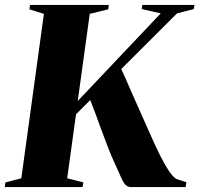

<svg xmlns="http://www.w3.org/2000/svg" viewBox="-42 -763 814 783"><path d="M-22.5 0 -20 -19 45 -36 137 -706.5 78 -725 80.5 -743H401.5L399.5 -725L324 -706.5L275 -351L613.5 -708.5L536 -726L538.5 -743H751L748.5 -726L680 -708.5L452.5 -481.5Q461.5 -462.5 470.2 -442.5Q479 -422.5 489 -399.5Q499 -376.5 511.5 -348.5Q524 -320.5 540 -284.5Q557.5 -245.5 575.5 -204.8Q593.5 -164 611.5 -128Q629.5 -92 646.2 -66.8Q663 -41.5 677.5 -33L718 -20L715 0H493Q481 0 473 -6.5Q465 -13 458.2 -26Q451.5 -39 443.8 -57.5Q436 -76 424.5 -100Q413.5 -123.5 400 -157.8Q386.5 -192 373 -229.2Q359.5 -266.5 347.2 -299.8Q335 -333 326 -355L268 -297L232 -36L298 -19L294.5 0Z"/></svg>

Font: Merriweather 144pt Black
Style: Italic
Weight: 900
Italic angle: -7.8°
Version: Version 2.101